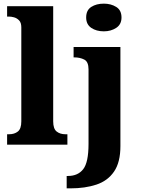

<svg xmlns="http://www.w3.org/2000/svg" viewBox="-20 -794 772 1054"><path d="M550 -622Q509 -622 481 -641Q453 -660 453 -698Q453 -738 481 -756Q509 -774 550 -774Q589 -774 618 -756Q647 -738 647 -698Q647 -660 618 -641Q589 -622 550 -622ZM346 240V172H353Q408 172 437 134.5Q466 97 466 -4V-413Q466 -455 442.5 -467Q419 -479 388 -479H384V-536H641V8Q641 97 606 148Q571 199 509 219.5Q447 240 367 240ZM19 0V-57H30Q59 -57 78 -72Q97 -87 97 -128V-644Q97 -670 84.5 -682.5Q72 -695 56.5 -699Q41 -703 30 -703H19V-760H272V-128Q272 -87 291 -72Q310 -57 339 -57H350V0Z"/></svg>

Font: Noto Serif ExtraBold
Style: Regular
Weight: 800
Designer: Monotype Design Team
Foundry: Monotype Imaging Inc.
Version: Version 2.014